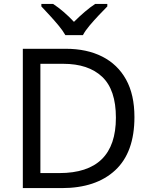

<svg xmlns="http://www.w3.org/2000/svg" viewBox="-20 -964 770 984"><path d="M669 -364Q669 -183 570.5 -91.5Q472 0 296 0H97V-714H317Q425 -714 504 -674Q583 -634 626 -556.5Q669 -479 669 -364ZM574 -361Q574 -504 503.5 -570.5Q433 -637 304 -637H187V-77H284Q574 -77 574 -361ZM315 -784Q302 -807 280 -833.5Q258 -860 234 -886Q210 -912 192 -931V-944H252Q278 -927 306 -903Q334 -879 359 -852Q386 -879 414 -903Q442 -927 468 -944H530V-931Q511 -912 486.5 -886Q462 -860 439.5 -833.5Q417 -807 405 -784Z"/></svg>

Font: Noto Sans Wancho
Style: Regular
Weight: 400
Designer: Monotype Design Team
Foundry: Monotype Imaging Inc.
Version: Version 2.001; ttfautohint (v1.8.4.7-5d5b)